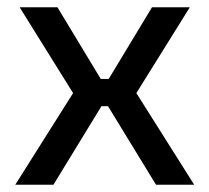

<svg xmlns="http://www.w3.org/2000/svg" viewBox="-20 -508 576 528"><path d="M277 -216H259L127 0H22L181 -252L34 -488H138L257 -291H279L398 -488H502L355 -252L514 0H409Z"/></svg>

Font: Exo 2.0 Medium
Style: Regular
Weight: 500
Designer: Natanael Gama
Version: Version 1.001;PS 001.001;hotconv 1.0.70;makeotf.lib2.5.58329